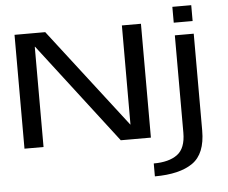

<svg xmlns="http://www.w3.org/2000/svg" viewBox="-62 -831 1345 1134"><g transform="rotate(-5 610.0 -264.0)"><path d="M57.5 0H170.5V-594H172.5L628.5 0H807V-675H694L693.5 -87.5H692.5L239.5 -675H57.5ZM810.5 230Q957.5 230 1035 176.2Q1112.5 122.5 1112.5 -15.5V-589.5H1000.5V-12.5Q1000.5 80 950.8 116.8Q901 153.5 810.5 153.5ZM1000.5 -758.5V-664.5H1112.5V-758.5Z"/></g></svg>

Font: Anybody Expanded
Style: Regular
Weight: 400
Width: 7
Version: Version 1.113;gftools[0.9.25]